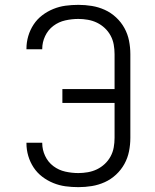

<svg xmlns="http://www.w3.org/2000/svg" viewBox="-20 -763 640 791"><path d="M303 8Q276 8 250 4.5Q224 1 199.5 -9Q175 -19 154 -35Q133 -51 118.5 -73Q104 -95 96.5 -120.5Q89 -146 89 -172Q89 -173 89 -173.5Q89 -174 89 -175H154Q154 -175 154 -174.5Q154 -174 154 -173Q154 -146 166 -120.5Q178 -95 200 -78.5Q222 -62 249 -56Q276 -50 303 -50Q322 -50 342 -53.5Q362 -57 379.5 -65.5Q397 -74 411.5 -87.5Q426 -101 435.5 -118.5Q445 -136 448.5 -155.5Q452 -175 452 -195V-339H237V-396H452V-540Q452 -560 448.5 -579.5Q445 -599 435.5 -616.5Q426 -634 411.5 -647.5Q397 -661 379.5 -669.5Q362 -678 342 -681.5Q322 -685 303 -685Q276 -685 249 -679Q222 -673 200 -656.5Q178 -640 166 -614.5Q154 -589 154 -562Q154 -561 154 -560.5Q154 -560 154 -560H89Q89 -561 89 -561.5Q89 -562 89 -563Q89 -589 96.5 -614.5Q104 -640 118.5 -662Q133 -684 154 -700Q175 -716 199.5 -726Q224 -736 250 -739.5Q276 -743 303 -743Q331 -743 358.5 -738.5Q386 -734 411.5 -722.5Q437 -711 458 -691.5Q479 -672 492.5 -647.5Q506 -623 511.5 -595.5Q517 -568 517 -540V-195Q517 -167 511.5 -139.5Q506 -112 492.5 -87.5Q479 -63 458 -43.5Q437 -24 411.5 -12.5Q386 -1 358.5 3.5Q331 8 303 8Z"/></svg>

Font: Iosevka Custom Light Extended
Style: Regular
Weight: 300
Width: 7
Monospace: yes
Designer: Belleve Invis
Foundry: Belleve Invis
Version: Version 11.2.4; ttfautohint (v1.8.4)